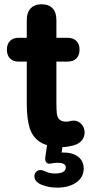

<svg xmlns="http://www.w3.org/2000/svg" viewBox="-20 -663 415 879"><path d="M102.6 -187.1V-381H65.3Q40 -381 25.8 -395.4Q11.6 -409.8 11.6 -435.5Q11.6 -461.2 25.8 -475.6Q40 -490 65.3 -490H102.6V-571.8Q102.6 -606.1 120.5 -624.8Q138.3 -643.4 170.8 -643.4Q203.3 -643.4 220.8 -624.8Q238.2 -606.1 238.2 -571.8V-490H288.3Q315.2 -490 329.6 -475.7Q344.1 -461.4 344.1 -435.5Q344.1 -409.6 329.6 -395.3Q315.2 -381 288.3 -381H238.2V-195.6Q238.2 -158.4 240.4 -141.6Q242.6 -124.7 252.9 -115.2Q263.2 -105.7 285.5 -106.1Q295.5 -106.3 301.3 -108.9Q308.9 -110.7 316.3 -110.7Q334.1 -111.5 348.6 -98.8Q363.2 -86 366.8 -65.4Q369.6 -45.1 359.7 -27.8Q349.9 -10.4 329.1 -1.8Q316.9 3.4 297.7 6.9Q278.6 10.4 267.6 10.4Q202.1 10.4 166.2 -11.1Q130.3 -32.6 116.4 -75.2Q102.6 -117.9 102.6 -187.1ZM169.4 182.4Q142.9 171.2 138.4 151.8Q133.9 132.4 148.5 121.1Q163.1 109.9 184.5 120.3Q205.9 131.3 229.9 131.3Q255.1 131.5 268.2 124.5Q281.3 117.5 281.3 103.6Q281.3 93.4 272.4 87.9Q263.5 82.4 244.5 82.4Q227.7 82.4 215.7 85.2Q207.9 87 202.8 86.3Q197.7 85.6 192.9 81.4Q184.7 73.8 187.7 54.8L198.5 -20H271.2L258.4 56.2L223.6 43.4Q248.9 35.2 269.6 35.2Q313.2 35.2 338.2 54.9Q363.2 74.6 363.2 108.4Q363.2 148.2 329.5 172.1Q295.8 196 241.6 196Q221.3 196 204.4 192.7Q187.4 189.4 169.4 182.4Z"/></svg>

Font: SN Pro Thin
Style: Regular
Weight: 200
Designer: Tobias Whetton
Foundry: Supernotes
Version: Version 1.003;Glyphs 3.3 (3324)